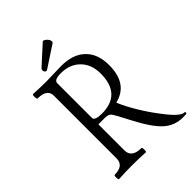

<svg xmlns="http://www.w3.org/2000/svg" viewBox="-244 -943 1062 1062"><g transform="rotate(-45 287.5 -411.5)"><path d="M192 -704Q184 -704 179.5 -714.5Q175 -725 184 -735L292 -833Q297 -838 309.5 -829Q322 -820 327 -808Q332 -796 325 -789L203 -709Q196 -704 192 -704ZM544 12Q480 12 433 -30Q386 -72 330 -180Q286 -266 275 -279Q264 -292 237 -292H186V-88Q186 -31 262 -31Q267 -31 267 -14Q267 3 262 3Q208 0 158 0Q106 0 53 3Q48 3 47.5 -14Q47 -31 53 -31Q124 -31 124 -88V-578Q124 -631 50 -631Q44 -631 43.5 -648.5Q43 -666 50 -666Q100 -663 152 -663Q172 -663 211 -664.5Q250 -666 269 -666Q360 -666 410 -618Q460 -570 460 -482Q460 -335 341 -307Q359 -262 395.5 -201Q432 -140 472 -89Q537 -2 569 -2Q575 -2 575 4Q575 8 570 11Q567 11 557.5 11.5Q548 12 544 12ZM242 -320Q394 -320 394 -482Q394 -553 351.5 -596Q309 -639 239 -639Q186 -639 186 -614V-342Q186 -320 242 -320Z"/></g></svg>

Font: Junicode Cond Light
Style: Regular
Weight: 300
Width: 3
Designer: Peter S. Baker
Version: Version 2.201